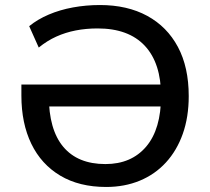

<svg xmlns="http://www.w3.org/2000/svg" viewBox="-20 -734 834 763"><path d="M402 9Q295 9 219.5 -36Q144 -81 104.5 -162.5Q65 -244 65 -354V-398H653V-311H143L174 -353Q174 -219 231.5 -150.5Q289 -82 399 -82Q502 -82 561 -151.5Q620 -221 620 -353Q620 -483 555.5 -552Q491 -621 368 -621Q322 -621 281 -613Q240 -605 203.5 -588.5Q167 -572 134 -545L96 -630Q129 -657 173.5 -676Q218 -695 270 -704.5Q322 -714 377 -714Q486 -714 565 -671Q644 -628 687 -547.5Q730 -467 730 -352Q730 -269 706.5 -202.5Q683 -136 639.5 -88.5Q596 -41 535.5 -16Q475 9 402 9Z"/></svg>

Font: NunitoSans_10ptSemiBold
Style: Regular
Weight: 600
Designer: Vernon Adams
Foundry: Vernon Adams
Version: Version 3.101;gftools[0.9.27]